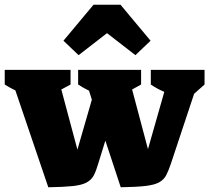

<svg xmlns="http://www.w3.org/2000/svg" viewBox="-49 -787 884 811"><path d="M155 4 16 -405Q-7 -416 -29 -430V-492H249V-430L210 -409L278 -155L339 -366L327 -404Q302 -416 281 -430V-492H547V-430L509 -409L576 -157L645 -399Q614 -412 588 -430V-492H815V-430L771 -391L673 -96Q663 -66 653 -47Q643 -28 623.5 -17Q604 -6 565.5 -1.5Q527 3 461 4L396 -193L366 -96Q357 -65 347 -46Q337 -27 316.5 -16Q296 -5 258 -1Q220 3 155 4ZM460 -767 587 -615 523 -554 403 -647 283 -554 219 -615 346 -767Z"/></svg>

Font: Piazzolla ExtraBold
Style: Regular
Weight: 800
Designer: Juan Pablo del Peral
Foundry: Huerta Tipografica
Version: Version 1.330